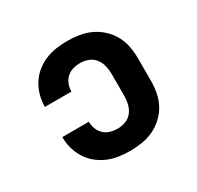

<svg xmlns="http://www.w3.org/2000/svg" viewBox="-124 -679 847 827"><g transform="rotate(-30 300.0 -265.0)"><path d="M302 8Q274 8 246 4Q218 0 192 -11Q166 -22 144 -40Q122 -58 107 -82Q92 -106 84.5 -133.5Q77 -161 77 -189Q77 -190 77 -190Q77 -190 77 -190H209Q209 -190 209 -190Q209 -190 209 -190Q209 -172 215.5 -154.5Q222 -137 235.5 -124.5Q249 -112 266.5 -107Q284 -102 302 -102Q323 -102 342.5 -109.5Q362 -117 374.5 -133Q387 -149 392 -169.5Q397 -190 397 -210V-320Q397 -340 392 -360.5Q387 -381 374.5 -397Q362 -413 342.5 -420.5Q323 -428 302 -428Q284 -428 266.5 -423Q249 -418 235.5 -405.5Q222 -393 215.5 -375.5Q209 -358 209 -340Q209 -340 209 -340Q209 -340 209 -340H77Q77 -340 77 -340Q77 -340 77 -341Q77 -369 84.5 -396.5Q92 -424 107 -448Q122 -472 144 -490Q166 -508 192 -519Q218 -530 246 -534Q274 -538 302 -538Q332 -538 362 -533Q392 -528 418.5 -515.5Q445 -503 467.5 -482Q490 -461 504 -435Q518 -409 523.5 -379.5Q529 -350 529 -320V-210Q529 -180 523.5 -150.5Q518 -121 504 -95Q490 -69 467.5 -48Q445 -27 418.5 -14.5Q392 -2 362 3Q332 8 302 8Z"/></g></svg>

Font: Iosevka Curly XBdEx
Style: Regular
Weight: 800
Width: 7
Monospace: yes
Designer: Belleve Invis
Foundry: Belleve Invis
Version: Version 11.1.0; ttfautohint (v1.8.3)